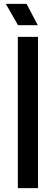

<svg xmlns="http://www.w3.org/2000/svg" viewBox="-20 -970 288 990"><path d="M176 0H72V-780H176ZM117 -950 175 -840H73L10 -950Z"/></svg>

Font: Cooper Hewitt
Style: Regular
Weight: 707
Designer: Village Type and Design LLC
Foundry: Cooper Hewitt Smithsonian Design Museum
Version: 1.000